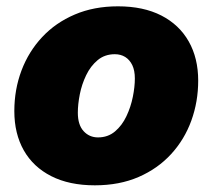

<svg xmlns="http://www.w3.org/2000/svg" viewBox="-20 -564 659 595"><path d="M273.9 10.3Q194.8 10.3 138.9 -18.1Q83 -46.4 53.7 -98.1Q24.4 -149.9 24.4 -219.7Q24.4 -286.6 46.6 -345.5Q68.8 -404.3 110.6 -449Q152.3 -493.7 211.7 -519Q271 -544.4 345.7 -544.4Q424.3 -544.4 480 -515.9Q535.6 -487.3 564.9 -435.5Q594.2 -383.8 594.2 -314Q594.2 -249 573 -190.4Q551.8 -131.8 510.5 -86.7Q469.2 -41.5 409.7 -15.6Q350.1 10.3 273.9 10.3ZM283.7 -138.2Q314.5 -138.2 336.4 -156.7Q358.4 -175.3 371.8 -203.9Q385.3 -232.4 391.6 -263.7Q397.9 -294.9 397.9 -320.8Q397.9 -345.7 389.9 -362.3Q381.8 -378.9 367.9 -387.5Q354 -396 335.9 -396Q304.7 -396 282.7 -377.7Q260.7 -359.4 247.1 -331.1Q233.4 -302.7 227.3 -271.7Q221.2 -240.7 221.2 -214.8Q221.2 -177.2 239 -157.7Q256.8 -138.2 283.7 -138.2Z"/></svg>

Font: Inter 20pt Black
Style: Italic
Weight: 900
Italic angle: -9.3988°
Version: Version 4.001;git-66647c0bb